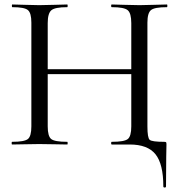

<svg xmlns="http://www.w3.org/2000/svg" viewBox="-20 -645 800 857"><path d="M725 -625Q727 -625 727 -619Q727 -613 725 -613Q670 -613 654 -600Q638 -587 638 -544V-81Q638 -30 648 -21Q658 -12 712 -12Q720 -12 721.5 -10Q723 -8 723 0Q723 2 722 55Q721 108 721 187Q721 192 715 192Q709 192 709 187Q709 87 674 43.5Q639 0 559 0H479Q476 0 476 -6Q476 -12 479 -12Q535 -12 550.5 -24.5Q566 -37 566 -81V-314H193V-81Q193 -37 208.5 -24.5Q224 -12 280 -12Q282 -12 282 -6Q282 0 280 0Q265 0 224 -1Q183 -2 155 -2Q131 -2 90 -1Q49 0 34 0Q32 0 32 -6Q32 -12 34 -12Q89 -12 104.5 -24.5Q120 -37 120 -81V-544Q120 -587 104.5 -600Q89 -613 35 -613Q33 -613 33 -619Q33 -625 35 -625Q50 -625 90.5 -623.5Q131 -622 155 -622Q183 -622 224.5 -623.5Q266 -625 280 -625Q282 -625 282 -619Q282 -613 280 -613Q225 -613 209 -599Q193 -585 193 -542V-336H566V-542Q566 -586 550 -599.5Q534 -613 479 -613Q476 -613 476 -619Q476 -625 479 -625Q492 -625 533 -623.5Q574 -622 603 -622Q627 -622 668.5 -623.5Q710 -625 725 -625Z"/></svg>

Font: Cormorant Garamond Book
Style: Regular
Weight: 500
Designer: Christian Thalmann (Catharsis Fonts)
Version: Version 1.000;PS 002.000;hotconv 1.0.88;makeotf.lib2.5.64775